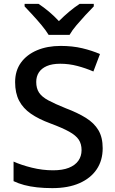

<svg xmlns="http://www.w3.org/2000/svg" viewBox="-20 -961 594 991"><path d="M510 -196Q510 -133 479 -87Q448 -41 390 -15.5Q332 10 250 10Q208 10 171.5 6Q135 2 105 -6Q75 -14 50 -26V-127Q90 -109 144.5 -95.5Q199 -82 254 -82Q303 -82 335.5 -95Q368 -108 384.5 -131.5Q401 -155 401 -186Q401 -218 386.5 -240Q372 -262 337 -281.5Q302 -301 240 -324Q180 -346 139.5 -374Q99 -402 78.5 -441.5Q58 -481 58 -537Q58 -596 88 -637.5Q118 -679 171 -701.5Q224 -724 293 -724Q354 -724 404.5 -712Q455 -700 496 -682L462 -592Q423 -609 379.5 -620.5Q336 -632 291 -632Q249 -632 221.5 -620Q194 -608 180.5 -587Q167 -566 167 -538Q167 -505 181.5 -483Q196 -461 229.5 -443Q263 -425 320 -402Q381 -379 423.5 -352.5Q466 -326 488 -289Q510 -252 510 -196ZM231 -781Q217 -804 195 -830.5Q173 -857 149 -883Q125 -909 107 -928V-941H179Q205 -924 232 -901.5Q259 -879 284 -852Q311 -879 338 -901.5Q365 -924 391 -941H464V-928Q445 -909 421 -883Q397 -857 374.5 -830.5Q352 -804 339 -781Z"/></svg>

Font: Noto Sans Khmer Medium
Style: Regular
Weight: 500
Version: Version 2.003